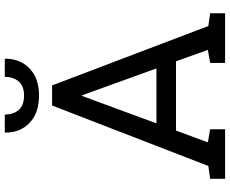

<svg xmlns="http://www.w3.org/2000/svg" viewBox="-98 -847 945 789"><g transform="rotate(-90 374.5 -452.5)"><path d="M34.2 0V-61.5L86.9 -68.8L335.4 -710.9H418L662.1 -68.8L714.4 -61.5V0H510.3V-61.5L564 -70.8L517.1 -201.7H232.4L184.1 -70.8L237.8 -61.5V0ZM262.2 -282.2H487.8L383.3 -571.3L377.4 -587.4H374.5L368.7 -571.3ZM376 -764.6Q305.2 -764.6 264.6 -803Q224.1 -841.3 224.1 -902.3L225.1 -905.3H298.3Q298.3 -870.1 317.1 -848.1Q335.9 -826.2 376 -826.2Q415 -826.2 434.1 -848.1Q453.1 -870.1 453.1 -905.3H526.9L527.8 -902.3Q527.3 -841.3 487.1 -803Q446.8 -764.6 376 -764.6Z"/></g></svg>

Font: Roboto Slab
Style: Regular
Weight: 400
Designer: Google
Version: Version 2.000; ttfautohint (v1.8.1.43-b0c9)